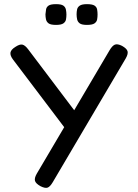

<svg xmlns="http://www.w3.org/2000/svg" viewBox="-20 -695 667 925"><path d="M175 202Q152 189 148.5 176Q145 163 157 142L508 -453Q521 -475 533.5 -480Q546 -485 568 -474Q591 -461 594.5 -448Q598 -435 586 -414L234 183Q221 205 209 209Q197 213 175 202ZM316 -47 42 -409Q28 -428 30.5 -442Q33 -456 54 -469Q75 -483 88 -480Q101 -477 116 -457L354 -142ZM399 -575Q374 -575 364 -582.5Q354 -590 351.5 -602Q349 -614 349 -626Q349 -639 351.5 -650Q354 -661 364.5 -668Q375 -675 399 -675Q425 -675 435.5 -668Q446 -661 448 -649Q450 -637 450 -625Q450 -613 448 -601.5Q446 -590 435.5 -582.5Q425 -575 399 -575ZM250 -575Q224 -575 214 -582.5Q204 -590 201.5 -602Q199 -614 199 -626Q200 -639 202 -650Q204 -661 214 -668Q224 -675 250 -675Q275 -675 285 -668Q295 -661 297.5 -649Q300 -637 300 -625Q300 -613 298 -601.5Q296 -590 285.5 -582.5Q275 -575 250 -575Z"/></svg>

Font: Fredoka SemiExpanded
Style: Regular
Weight: 400
Width: 6
Designer: Ben Nathan
Foundry: Milena B. Brandão, Ben Nathan
Version: Version 2.001